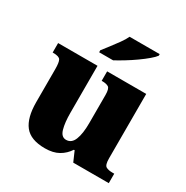

<svg xmlns="http://www.w3.org/2000/svg" viewBox="-175 -914 1041 1072"><g transform="rotate(30 345.5 -378.0)"><path d="M257 10Q165 10 126 -39.5Q87 -89 87 -189V-402Q87 -445 78.5 -460Q70 -475 32 -475H28V-536H282V-234Q282 -170 293.5 -130Q305 -90 336 -90Q371 -90 386.5 -129Q402 -168 402 -235V-417Q402 -458 388 -466.5Q374 -475 348 -475H344V-536H596V-121Q596 -78 611 -69.5Q626 -61 652 -61H664V0H435L407 -64H402Q380 -30 345 -10Q310 10 257 10ZM252 -619Q267 -638 287 -664Q307 -690 326.5 -717Q346 -744 356 -766H550V-756Q541 -743 517.5 -723Q494 -703 463 -681Q432 -659 400 -639.5Q368 -620 342 -606H252Z"/></g></svg>

Font: Noto Serif Black
Style: Regular
Weight: 900
Designer: Monotype Design Team
Foundry: Monotype Imaging Inc.
Version: Version 2.014; ttfautohint (v1.8.4.7-5d5b)